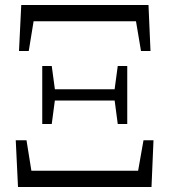

<svg xmlns="http://www.w3.org/2000/svg" viewBox="-20 -748 678 768"><path d="M52 0 43 -187H86L116 0L80 -65H558L521 0L554 -187H594L586 0ZM149 -252V-484H187L201 -380V-358L187 -252ZM177 -346V-391H460V-346ZM451 -252 437 -358V-380L451 -484H489V-252ZM56 -544 65 -728H574L582 -544H544L513 -728L545 -663H93L125 -728L95 -544Z"/></svg>

Font: Noto Serif TC
Style: Regular
Weight: 400
Designer: Ryoko NISHIZUKA  (kana & ideographs); Frank Grießhammer (Latin, Greek & Cyrillic); Wenlong ZHANG  (bopomofo); Sandoll Co
Foundry: Adobe
Version: Version 2.003-H1;hotconv 1.1.1;makeotfexe 2.6.0